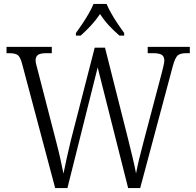

<svg xmlns="http://www.w3.org/2000/svg" viewBox="-20 -951 992 971"><path d="M91 -631Q82 -664 69 -673Q56 -682 26 -682H13V-714H242V-682H215Q183 -682 171.5 -673Q160 -664 160 -646Q160 -637 163.5 -623.5Q167 -610 172 -591L265 -231Q277 -185 285 -149Q293 -113 301 -73Q309 -113 318 -153.5Q327 -194 338 -240L459 -710H511L629 -243Q641 -194 651 -152.5Q661 -111 668 -74Q681 -142 706 -234L798 -582Q803 -602 807 -618.5Q811 -635 811 -645Q811 -665 798.5 -673.5Q786 -682 753 -682H727V-714H940V-682H922Q892 -682 879 -671Q866 -660 854 -617L689 0H628L474 -610L321 0H259ZM364 -784Q378 -803 395.5 -829Q413 -855 428.5 -882Q444 -909 453 -931H519Q528 -909 543.5 -882Q559 -855 576.5 -829Q594 -803 608 -784V-771H584Q554 -797 530 -823Q506 -849 486 -880Q465 -849 441 -823Q417 -797 388 -771H364Z"/></svg>

Font: Noto Serif SemiCondensed Light
Style: Regular
Weight: 300
Width: 4
Designer: Monotype Design Team
Foundry: Monotype Imaging Inc.
Version: Version 2.013